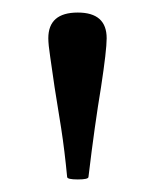

<svg xmlns="http://www.w3.org/2000/svg" viewBox="-20 -683 246 306"><path d="M104 -397Q87 -397 87 -401Q83 -443 77.5 -478.5Q72 -514 67 -544Q63 -573 60 -592.5Q57 -612 57 -622Q57 -663 104 -663Q150 -663 150 -622Q150 -603 141 -544Q136 -514 131 -478.5Q126 -443 121 -401Q121 -397 104 -397Z"/></svg>

Font: Junicode
Style: Regular
Weight: 400
Designer: Peter S. Baker
Version: Version 2.100; ttfautohint (v1.8.4)